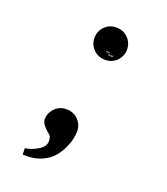

<svg xmlns="http://www.w3.org/2000/svg" viewBox="-119 -574 688 793"><g transform="rotate(20 225.0 -177.0)"><path d="M285.2 -371.1H284.2V-377H283.2V-370.1H285.2ZM281.2 -371.1H280.3V-374H281.2ZM251 -379.9H252V-382.8H253.9V-379.9H254.9V-386.7H252L251 -384.8ZM252.4 -385.7H253.9V-383.8H252V-384.8ZM257.8 -383.8V-379.9H258.8V-383.8L258.3 -384.8H255.9V-379.9H256.8V-383.8ZM261.7 -383.8V-379.9H262.7V-383.8L262.2 -384.8H259.8V-379.9H260.7V-383.8ZM264.6 -381.8H265.6V-380.9H264.6ZM264.2 -379.9H266.6V-383.8L266.1 -384.8H263.7V-383.8H265.6V-382.8H264.2L263.7 -381.8V-380.9ZM269.5 -374V-370.1H270.5V-374L270 -375H268.6V-377H267.6V-370.1H268.6V-374ZM266.1 -374H263.7V-376H266.6V-377H263.2L262.7 -376V-374L263.2 -373H265.6V-371.1H262.7V-370.1H266.1L266.6 -371.1V-373ZM273.4 -371.1H272.5V-375H271.5V-371.1L272 -370.1H274.4V-375H273.4ZM276.4 -371.1V-374H277.3V-371.1ZM275.9 -375 275.4 -374V-371.1L275.9 -370.1H277.3V-369.1H275.4V-368.2H277.8L278.3 -369.1V-375ZM279.8 -375 279.3 -374V-371.1L279.8 -370.1H281.7L282.2 -371.1V-374L281.7 -375ZM257.3 -348.6Q227.1 -348.6 206.5 -369.4Q186 -390.1 186 -419.4Q186 -448.2 206.1 -469.2Q226.1 -490.2 257.3 -490.2Q288.1 -490.2 308.6 -469.5Q329.1 -448.7 329.1 -419.4Q329.1 -390.1 308.8 -369.4Q288.6 -348.6 257.3 -348.6ZM72.8 135.7 71.3 107.9Q99.1 104 127.2 87.4Q155.3 70.8 155.3 46.9Q155.3 25.4 144.5 18.1Q133.3 10.3 120.6 -4.6Q107.9 -19.5 107.9 -31.7Q107.9 -60.5 128.2 -81.5Q148.4 -102.5 179.2 -102.5Q210 -102.5 230.5 -81.8Q251 -61 251 -31.7Q251 -15.6 246.6 4.2Q242.2 23.9 230.5 47.9Q218.8 71.8 201.4 90.8Q184.1 109.9 155 122.8Q126 135.7 89.8 135.7Z"/></g></svg>

Font: Anka/Coder Narrow
Style: Italic
Weight: 400
Width: 3
Italic angle: -12°
Monospace: yes
Version: Version 001.100